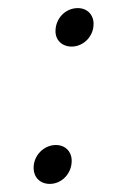

<svg xmlns="http://www.w3.org/2000/svg" viewBox="-20 -474 278 474"><path d="M157 -359C185 -359 211 -383 211 -415C211 -438 195 -454 172 -454C142 -454 117 -429 117 -397C117 -375 133 -359 157 -359ZM103 -20C132 -20 157 -45 157 -77C157 -100 141 -116 118 -116C88 -116 63 -90 63 -60C63 -36 79 -20 103 -20Z"/></svg>

Font: Arthouse Owned Light
Style: Italic
Weight: 300
Italic angle: -10°
Designer: Jeremy Tribby
Foundry: Tribby Type
Version: Version 1.000;PS 001.000;hotconv 1.0.88;makeotf.lib2.5.64775